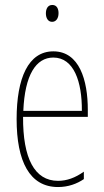

<svg xmlns="http://www.w3.org/2000/svg" viewBox="-20 -744 420 774"><path d="M191 -724C171 -724 165 -706 165 -690C165 -672 173 -656 190 -656C206 -656 216 -670 216 -691C216 -707 210 -724 191 -724ZM195 -537C94 -537 47 -429 47 -264C47 -94 99 10 214 10C255 10 290 -3 318 -22V-52C283 -27 249 -15 214 -15C119 -15 72 -106 73 -273H334V-301C334 -421 300 -537 195 -537ZM195 -512C278 -512 311 -414 310 -297H74C80 -442 125 -512 195 -512Z"/></svg>

Font: Noto Sans Ethiopic ExtraCondensed Thin
Style: Regular
Weight: 100
Width: 2
Designer: Monotype Design Team
Foundry: Monotype Imaging Inc.
Version: Version 2.102